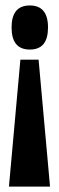

<svg xmlns="http://www.w3.org/2000/svg" viewBox="-20 -560 219 713"><path d="M55.7 -338.5H123.3L165.8 133H13.2ZM90.7 -539.7Q158.3 -539.7 158.3 -458.2Q158.3 -417 141.6 -396.5Q124.8 -376 90.7 -376Q56.7 -376 39.8 -396.5Q23 -417 23 -458.2Q23 -498.7 39.8 -519.2Q56.7 -539.7 90.7 -539.7Z"/></svg>

Font: Bricolage Grotesque 96pt ExtraBold Condensed
Style: Regular
Weight: 800
Width: 3
Version: Version 1.001;gftools[0.9.33.dev8+g029e19f]